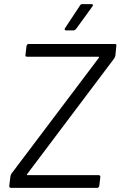

<svg xmlns="http://www.w3.org/2000/svg" viewBox="-20 -914 586 934"><path d="M25 -10 31 -58Q33 -66 37 -71L461 -633Q462 -634 461.5 -636Q461 -638 459 -638H112Q102 -638 104 -648L109 -690Q111 -700 120 -700H538Q548 -700 546 -690L541 -642Q539 -635 535 -629L112 -67Q110 -65 111 -63.5Q112 -62 114 -62H460Q464 -62 466.5 -59Q469 -56 468 -52L463 -10Q461 0 452 0H34Q25 0 25 -10ZM297 -778 369 -887Q372 -894 381 -894H425Q431 -894 432 -890.5Q433 -887 429 -882L350 -773Q343 -766 337 -766H302Q297 -766 295 -769.5Q293 -773 297 -778Z"/></svg>

Font: Barlow
Style: Italic
Weight: 400
Italic angle: -7°
Designer: Jeremy Tribby
Foundry: Tribby Type
Version: Version 1.408